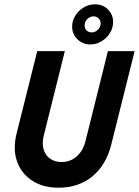

<svg xmlns="http://www.w3.org/2000/svg" viewBox="-20 -864 650 898"><path d="M254.2 13.9Q180.6 13.9 129.9 -19.4Q79.2 -52.8 59.4 -110.1Q39.6 -167.4 57.6 -239.6L154.2 -625H283.3L184.7 -229.9Q175.7 -193.1 184 -165.3Q192.4 -137.5 214.2 -121.9Q236.1 -106.2 267.4 -106.2Q309 -106.2 338.5 -132.3Q368.1 -158.3 379.2 -201.4L484.7 -625H609.7L500 -186.1Q476.4 -92.4 412.2 -39.2Q347.9 13.9 254.2 13.9ZM402.1 -656.2Q367.4 -656.2 342.4 -680Q317.4 -703.8 317.4 -739.6Q317.4 -767.4 332.3 -791Q347.2 -814.6 371.5 -829.2Q395.8 -843.8 424.3 -843.8Q461.1 -843.8 485.1 -819.8Q509 -795.8 509 -761.1Q509 -733.4 494.1 -709.4Q479.2 -685.4 454.8 -670.8Q430.5 -656.2 402.1 -656.2ZM408.8 -712.5Q425.7 -712.5 438.2 -725.2Q450.7 -737.9 450.7 -754.5Q450.7 -768.1 441.4 -777.8Q432 -787.5 417.6 -787.5Q400.7 -787.5 388.2 -774.7Q375.7 -761.8 375.7 -745.8Q375.7 -731.2 385 -721.9Q394.4 -712.5 408.8 -712.5Z"/></svg>

Font: Afacad
Style: Italic
Weight: 400
Italic angle: -14°
Designer: Kristian Moeller
Foundry: Dicotype
Version: Version 1.000